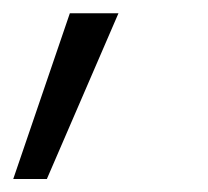

<svg xmlns="http://www.w3.org/2000/svg" viewBox="-28 -113 318 293"><path d="M-7.8 160.2 78.6 -92.8H152.8L43.5 160.2Z"/></svg>

Font: Inter 17pt Light
Style: Italic
Weight: 300
Italic angle: -9.3988°
Version: Version 4.001;git-66647c0bb